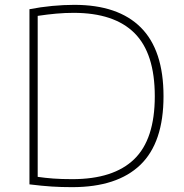

<svg xmlns="http://www.w3.org/2000/svg" viewBox="-20 -767 758 792"><path d="M277.5 5Q232.5 5 193.5 2.5Q154.5 0 101.5 -6.5V-729Q147.5 -738 195.2 -742.5Q243 -747 286.5 -747Q467.5 -747 561 -653.5Q654.5 -560 654.5 -370Q654.5 -179 559 -87Q463.5 5 277.5 5ZM278.5 -28Q448 -28 533.2 -110Q618.5 -192 618.5 -370Q618.5 -547 534.8 -630.5Q451 -714 283.5 -714Q248.5 -714 212 -710.8Q175.5 -707.5 135.5 -701.5V-37.5Q166 -33 199.8 -30.5Q233.5 -28 278.5 -28Z"/></svg>

Font: Encode Sans SmExp Th
Style: Regular
Weight: 100
Width: 6
Designer: Multiple Designers
Foundry: Impallari Type
Version: Version 3.002; ttfautohint (v1.8.3) -l 8 -r 50 -G 200 -x 14 